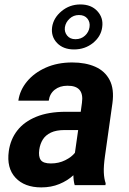

<svg xmlns="http://www.w3.org/2000/svg" viewBox="-20 -812 564 842"><path d="M304.7 -595.2Q257.3 -595.2 230.2 -623.5Q203.1 -651.9 208.5 -692.9Q214.4 -733.4 249.8 -762.9Q285.2 -792.5 332.5 -792.5Q380.4 -792.5 407.2 -762.9Q434.1 -733.4 428.2 -692.9Q422.9 -651.9 387.7 -623.5Q352.5 -595.2 304.7 -595.2ZM326.2 -746.1Q302.2 -746.1 285.2 -730.2Q268.1 -714.4 264.6 -692.9Q261.7 -671.9 274.4 -656Q287.1 -640.1 311 -640.1Q335.9 -640.1 352.8 -655.8Q369.6 -671.4 372.6 -692.9Q376 -714.4 363.5 -730.2Q351.1 -746.1 326.2 -746.1ZM440.4 -127.9Q434.1 -83.5 435.3 -55.7Q436.5 -27.8 443.4 -8.3L442.4 0H307.6Q302.2 -18.1 301.8 -43.5Q275.9 -19.5 240.2 -4.9Q204.6 9.8 161.1 9.8Q87.4 9.8 47.9 -32.7Q8.3 -75.2 18.6 -149.4Q25.9 -201.2 55.9 -239.7Q85.9 -278.3 139.2 -300Q192.4 -321.8 268.6 -321.8H334L339.4 -361.3Q350.1 -437 275.4 -436Q242.2 -436 220 -418.5Q197.8 -400.9 193.8 -370.6H60.5Q66.9 -416.5 98.4 -454.6Q129.9 -492.7 180.9 -515.4Q231.9 -538.1 296.9 -538.1Q355 -538.1 397.7 -519.3Q440.4 -500.5 460.9 -460.9Q481.4 -421.4 473.1 -359.9ZM203.1 -95.2Q237.8 -95.2 266.1 -109.4Q294.4 -123.5 308.6 -142.1L322.8 -241.7H263.7Q226.6 -241.7 203.1 -230.5Q179.7 -219.2 167.7 -200Q155.8 -180.7 152.3 -156.2Q147.9 -125.5 158.7 -110.4Q169.4 -95.2 203.1 -95.2Z"/></svg>

Font: Robert Sans ExtraBold
Style: Italic
Weight: 800
Italic angle: -8°
Designer: Christian Robertson (extended by Adam Twardoch)
Foundry: Google
Version: Version 12.135;April 2, 2019;FontCreator 11.5.0.2425 64-bit;